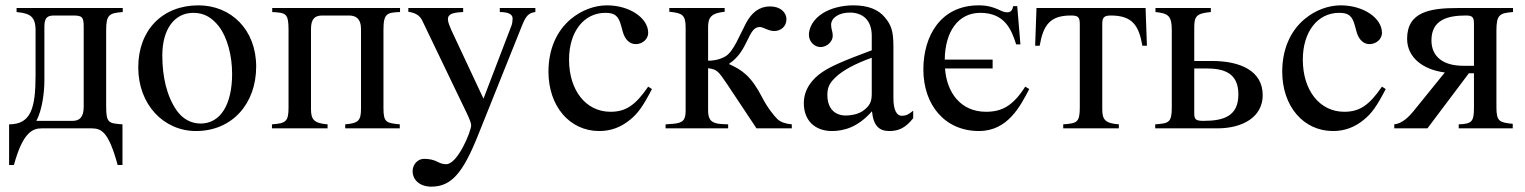

<svg xmlns="http://www.w3.org/2000/svg" viewBox="-20 -480 5701 718"><path d="M439 -450H42V-435C91 -430 113 -420 113 -366V-199C113 -76 96 -15 14 -15V137H32C66 13 103 0 136 0H322C360 0 386 13 420 137H438V-15C387 -19 377 -19 377 -82V-366C377 -425 388 -431 439 -435ZM293 -81C293 -41 277 -28 251 -28H116C138 -69 146 -135 146 -179V-380C146 -415 158 -422 183 -422H253C287 -422 293 -417 293 -379Z M938 -231C938 -369 844 -460 722 -460C587 -460 497 -367 497 -228C497 -89 592 10 713 10C848 10 938 -92 938 -231ZM848 -204C848 -88 804 -18 730 -18C694 -18 662 -36 640 -68C603 -122 587 -194 587 -273C587 -373 634 -432 703 -432C746 -432 774 -412 798 -382C830 -341 848 -272 848 -204Z M1476 -450H998V-435C1047 -432 1059 -432 1059 -370V-78C1059 -24 1048 -19 997 -15V0H1205V-15C1154 -19 1143 -33 1143 -72V-372C1143 -411 1159 -422 1185 -422H1285C1310 -422 1330 -411 1330 -372V-74C1330 -30 1321 -19 1271 -15V0H1475V-15C1426 -20 1414 -21 1414 -75V-368C1414 -430 1427 -433 1476 -435Z M1982 -450H1849V-435C1880 -435 1897 -427 1897 -411C1897 -407 1896 -392 1893 -385L1788 -111L1668 -367C1662 -381 1655 -397 1655 -408C1655 -426 1669 -433 1712 -435V-450H1507V-436C1533 -432 1550 -423 1560 -401L1696 -118C1715 -78 1742 -27 1742 -12C1742 12 1691 134 1649 134C1643 134 1631 133 1620 127C1602 117 1584 114 1566 114C1542 114 1523 135 1523 160C1523 193 1550 218 1593 218C1669 218 1712 165 1768 25L1932 -384C1947 -422 1958 -432 1982 -435Z M2404 -156C2356 -86 2320 -62 2263 -62C2171 -62 2108 -142 2108 -257C2108 -361 2163 -432 2244 -432C2280 -432 2293 -420 2303 -383L2309 -361C2317 -332 2335 -315 2357 -315C2383 -315 2404 -334 2404 -357C2404 -413 2334 -460 2250 -460C2203 -460 2155 -442 2115 -409C2061 -364 2031 -295 2031 -212C2031 -83 2110 10 2221 10C2264 10 2302 -4 2336 -32C2366 -56 2386 -85 2418 -147Z M2941 0V-15C2918 -17 2900 -23 2888 -34C2876 -45 2850 -77 2830 -116C2789 -196 2754 -219 2707 -240V-242C2780 -290 2776 -379 2821 -379C2835 -379 2853 -364 2875 -364C2901 -364 2921 -382 2921 -408C2921 -433 2899 -456 2860 -456C2820 -456 2791 -434 2769 -392C2746 -348 2723 -288 2694 -270C2676 -259 2653 -253 2628 -253V-379C2628 -415 2640 -431 2690 -436V-450H2483V-436C2530 -431 2544 -426 2544 -377V-67C2544 -33 2536 -20 2497 -17L2469 -15V0H2703V-15L2680 -16C2640 -18 2628 -32 2628 -67V-225C2661 -220 2665 -216 2700 -164L2809 0Z M3395 -66C3378 -52 3368 -47 3352 -47C3334 -47 3321 -67 3321 -113V-304C3321 -365 3313 -386 3289 -415C3265 -444 3227 -460 3171 -460C3126 -460 3084 -448 3056 -430C3021 -408 3005 -376 3005 -350C3005 -323 3027 -304 3048 -304C3074 -304 3094 -326 3094 -345C3094 -366 3088 -369 3088 -387C3088 -414 3118 -433 3158 -433C3203 -433 3240 -408 3240 -346V-292C3127 -250 3086 -231 3056 -211C3017 -185 2986 -146 2986 -94C2986 -28 3029 10 3091 10C3134 10 3187 -3 3240 -63H3241C3246 -10 3268 10 3305 10C3339 10 3365 0 3395 -38ZM3240 -130C3240 -101 3234 -84 3205 -64C3188 -53 3163 -48 3143 -48C3104 -48 3074 -72 3074 -125C3074 -156 3084 -172 3108 -194C3133 -217 3178 -242 3240 -264Z M3814 -156C3768 -84 3727 -62 3667 -62C3572 -62 3520 -135 3514 -224H3692V-257H3513C3514 -360 3562 -432 3646 -432C3738 -432 3763 -368 3780 -314H3796L3784 -457H3769C3766 -442 3760 -434 3747 -434C3732 -434 3722 -441 3710 -446C3693 -453 3673 -460 3640 -460C3498 -460 3433 -346 3433 -220C3433 -88 3513 10 3641 10C3749 10 3796 -84 3829 -147Z M4269 -309 4264 -450H3856L3851 -309H3868C3881 -385 3906 -422 3984 -422C4010 -422 4018 -418 4018 -390V-79C4018 -21 4007 -19 3956 -15V0H4164V-15C4113 -19 4102 -32 4102 -72V-390C4102 -414 4108 -422 4134 -422C4214 -422 4239 -385 4252 -309Z M4446 -252V-377C4446 -419 4454 -430 4508 -435V-450H4301V-435C4350 -430 4362 -420 4362 -366V-79C4362 -21 4351 -19 4300 -15V0H4532C4631 0 4702 -45 4702 -124C4702 -216 4617 -252 4512 -252ZM4446 -224H4491C4556 -224 4611 -208 4611 -127C4611 -46 4557 -28 4480 -28C4449 -28 4446 -35 4446 -59Z M5148 -156C5100 -86 5064 -62 5007 -62C4915 -62 4852 -142 4852 -257C4852 -361 4907 -432 4988 -432C5024 -432 5037 -420 5047 -383L5053 -361C5061 -332 5079 -315 5101 -315C5127 -315 5148 -334 5148 -357C5148 -413 5078 -460 4994 -460C4947 -460 4899 -442 4859 -409C4805 -364 4775 -295 4775 -212C4775 -83 4854 10 4965 10C5008 10 5046 -4 5080 -32C5110 -56 5130 -85 5162 -147Z M5638 -450H5432C5328 -450 5242 -436 5242 -335C5242 -263 5304 -219 5383 -209L5264 -62C5249 -44 5224 -18 5194 -15V0H5318L5473 -206H5492V-76C5492 -24 5483 -17 5435 -15V0H5637V-17C5588 -22 5576 -25 5576 -79V-366C5576 -425 5588 -431 5638 -435ZM5492 -234H5452C5377 -234 5333 -268 5333 -329C5333 -408 5397 -422 5462 -422C5486 -422 5492 -416 5492 -391Z"/></svg>

Font: XITS Math
Style: Regular
Weight: 400
Designer: MicroPress Inc., with final additions and corrections provided by Coen Hoffman, Elsevier (retired)
Version: Version 1.108